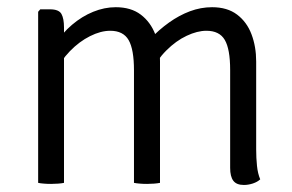

<svg xmlns="http://www.w3.org/2000/svg" viewBox="-20 -520 831 546"><path d="M122 -493.5Q147.5 -493.5 154.8 -480.2Q162 -467 162 -442V0Q155 1.5 145.5 2.2Q136 3 125.5 3Q114.5 3 105 2.2Q95.5 1.5 88.5 0V-486.5L94.5 -493.5ZM361 -320Q361 -379.5 345.8 -406Q330.5 -432.5 293.5 -432.5Q266.5 -432.5 236 -417.2Q205.5 -402 178.8 -374.5Q152 -347 135.5 -310.5V-392.5Q156.5 -425.5 184.8 -449.5Q213 -473.5 245 -486.5Q277 -499.5 309 -499.5Q352.5 -499.5 380.2 -478.5Q408 -457.5 421.5 -422.5Q435 -387.5 435 -345.5V0Q427.5 1.5 418 2.2Q408.5 3 398.5 3Q387.5 3 378 2.2Q368.5 1.5 361 0ZM634.5 -321Q634.5 -380.5 619.2 -406.5Q604 -432.5 567 -432.5Q541 -432.5 510.8 -418.2Q480.5 -404 453 -376.5Q425.5 -349 406.5 -310V-408.5Q432 -435.5 460.8 -456Q489.5 -476.5 520.2 -488Q551 -499.5 583 -499.5Q626.5 -499.5 654.2 -478.5Q682 -457.5 695.2 -422.5Q708.5 -387.5 708.5 -345V-95Q708.5 -70.5 710.8 -48.5Q713 -26.5 720 -10Q712 -2.5 699 1.8Q686 6 673.5 6Q652.5 6 643.5 -6Q634.5 -18 634.5 -42.5Z"/></svg>

Font: Signika Light
Style: Regular
Weight: 300
Designer: Anna Giedry
Foundry: Anna Giedry
Version: Version 2.000